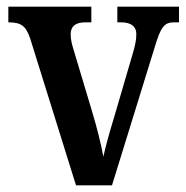

<svg xmlns="http://www.w3.org/2000/svg" viewBox="-20 -556 558 576"><path d="M71 -439 208 0H316L444 -414C462 -474 472 -489 502 -489H517V-536H332V-489H343C374 -489 389 -476 389 -454C389 -434 385 -418 377 -391L322 -203C308 -158 296 -113 290 -86C284 -120 271 -173 257 -219L201 -406C196 -422 192 -437 192 -453C192 -476 205 -489 236 -489H254V-536H5V-489C43 -489 58 -479 71 -439Z"/></svg>

Font: Noto Serif Georgian Condensed SemiBold
Style: Regular
Weight: 600
Width: 3
Designer: Monotype Design Team, Akaki Razmadze
Foundry: Google LLC
Version: Version 2.003